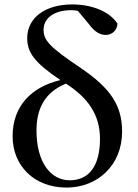

<svg xmlns="http://www.w3.org/2000/svg" viewBox="-20 -833 623 868"><path d="M281 15C420 15 532 -85 532 -238C532 -355 481 -433 346 -525C204 -620 177 -651 177 -698C177 -754 229 -787 302 -787C312 -787 322 -786 332 -784L382 -724C407 -689 433 -675 458 -675C488 -675 510 -698 511 -726C479 -777 402 -813 306 -813C184 -813 103 -752 103 -661C103 -597 134 -551 253 -471C126 -441 37 -357 37 -217C37 -85 133 15 281 15ZM278 -455C378 -391 432 -314 432 -206C432 -83 383 -18 295 -18C210 -18 145 -98 145 -243C145 -338 179 -414 278 -455Z"/></svg>

Font: GenKiMin2 TW SB
Style: Regular
Weight: 600
Version: Version 2.100;PS 2.1;hotconv 16.6.51;makeotf.lib2.5.65220 DE